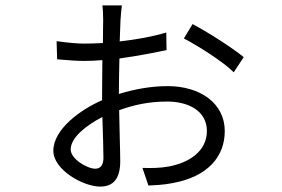

<svg xmlns="http://www.w3.org/2000/svg" viewBox="-20 -642 1040 709"><path d="M332 -19C302 -19 241 -55 241 -90C241 -134 298 -179 358 -210C360 -148 362 -89 362 -59C362 -37 354 -19 332 -19ZM419 -300C419 -337 420 -383 421 -426C494 -436 562 -450 595 -457L594 -522C545 -507 484 -496 422 -489C423 -522 424 -551 425 -568C426 -582 428 -608 430 -622H358C360 -610 361 -584 361 -568C361 -553 360 -522 360 -483C336 -482 314 -481 292 -481C271 -481 238 -483 189 -490L191 -423C239 -419 262 -417 292 -417C313 -417 336 -418 358 -420C358 -377 357 -333 357 -297V-272C277 -237 177 -165 177 -85C177 -15 287 47 350 47C396 47 424 21 424 -47C424 -84 421 -163 420 -235C472 -254 528 -267 597 -267C677 -267 744 -232 744 -158C744 -85 680 -41 602 -27C570 -21 535 -21 506 -22L528 43C549 42 584 41 618 34C748 10 810 -64 810 -158C810 -260 720 -324 599 -324C539 -324 477 -313 419 -295ZM659 -500C709 -474 805 -414 843 -375L880 -431C840 -464 747 -524 691 -553Z"/></svg>

Font: Noto Sans CJK JP DemiLight
Style: Regular
Weight: 350
Designer: Ryoko NISHIZUKA (kana & ideographs); Paul D. Hunt (Latin, Greek & Cyrillic); Wenlong ZHANG (bopomofo); Sandoll Communica
Foundry: Adobe Systems Incorporated
Version: Version 1.004;PS 1.004;hotconv 1.0.82;makeotf.lib2.5.63406